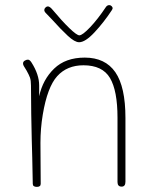

<svg xmlns="http://www.w3.org/2000/svg" viewBox="-20 -732 580 750"><path d="M470 -271V-22Q470 -3 455 -3Q439 -3 439 -21V-272Q439 -378 409.5 -427.5Q380 -477 306 -477Q242 -477 203.5 -434.5Q165 -392 147 -284Q138 -230 138 -174L139 -14Q139 -2 124 -2Q108 -2 108 -14Q106 -129 104 -189Q103 -225 102 -287.5Q101 -350 101 -398Q101 -418 97 -429Q93 -440 84 -456Q82 -459 73 -474Q70 -479 70 -484Q70 -491 76.5 -495Q83 -499 89 -499Q96 -499 103 -488Q133 -441 133 -398V-356Q147 -421 191.5 -464Q236 -507 311 -507Q391 -507 430.5 -450Q470 -393 470 -271ZM420 -700Q420 -697 416 -691Q385 -644 349 -605.5Q313 -567 289 -567Q272 -567 245 -592Q218 -617 183 -656L159 -681Q153 -687 153 -693Q153 -698 157.5 -702.5Q162 -707 167 -707Q175 -707 187 -692Q222 -650 251 -622Q280 -594 290 -594Q302 -594 332 -625.5Q362 -657 394 -705Q399 -712 407 -712Q412 -712 416 -708Q420 -704 420 -700Z"/></svg>

Font: Mali ExtraLight
Style: Regular
Weight: 275
Version: Version 1.000; ttfautohint (v1.6)